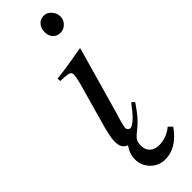

<svg xmlns="http://www.w3.org/2000/svg" viewBox="-280 -673 853 853"><g transform="rotate(-45 146.5 -246.0)"><path d="M237.8 -116.2 251 -104Q226.1 -67.9 210.2 -49.3Q194.3 -30.8 172.9 -13.2Q146 7.3 138.9 18.6Q131.8 29.8 131.8 50.8Q131.8 77.1 147.7 92Q163.6 106.9 191.9 106.9Q237.3 106.9 275.9 75.2L293 92.8Q238.3 170.9 166 170.9Q125.5 170.9 97.7 142.8Q69.8 114.7 69.8 74.2Q69.8 41 92.8 8.8Q76.2 2.9 69.1 -10Q62 -22.9 62 -45.9Q62 -76.2 85.9 -157.2L136.2 -335.9Q145 -372.1 145 -380.9Q145.5 -396 133.8 -400.4Q122.1 -404.8 81.1 -405.8V-421.9Q123 -424.8 244.1 -446.8L247.1 -444.8L154.8 -119.1Q153.3 -113.3 147.9 -97.2Q138.2 -65.4 138.2 -51.8Q138.2 -45.9 143.1 -41.5Q147.9 -37.1 153.8 -37.1Q168 -37.1 195.8 -64.9Q209 -78.1 237.8 -116.2ZM234.9 -663.1Q254.9 -663.1 270 -646.2Q285.2 -629.4 285.2 -606.9Q285.2 -586.9 270 -571.5Q254.9 -556.2 233.9 -556.2Q212.4 -556.2 199.2 -570.6Q186 -585 186 -607.9Q186 -632.3 199.7 -647.7Q213.4 -663.1 234.9 -663.1Z"/></g></svg>

Font: Accordance
Style: Italic
Weight: 400
Italic angle: -11°
Version: Version 1.2 (build January 31, 2020) Miklal Software Solutio